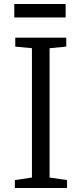

<svg xmlns="http://www.w3.org/2000/svg" viewBox="-20 -948 402 968"><path d="M52 0ZM311 -928V-860H52V-928ZM141 -53V-705L57 -713V-758H314V-713L230 -705V-53L318 -40V0H55V-40Z"/></svg>

Font: Martel
Style: Regular
Weight: 400
Designer: Dan Reynolds
Foundry: Dan Reynolds
Version: Version 1.001; ttfautohint (v1.1) -l 5 -r 5 -G 72 -x 0 -D la